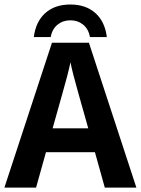

<svg xmlns="http://www.w3.org/2000/svg" viewBox="-20 -853 640 873"><path d="M600.1 0H456.5L411.6 -161.1H189L144 0H0L216.3 -658.7H384.3ZM300.3 -569.8Q296.4 -549.3 285.9 -508.5Q275.4 -467.8 219.2 -269.5H381.3Q324.2 -470.7 314.2 -510.3Q304.2 -549.8 300.3 -569.8ZM299.8 -760.7Q266.6 -760.7 241.9 -741Q217.3 -721.2 210.4 -684.6H133.8Q142.6 -754.9 186 -793.7Q229.5 -832.5 299.8 -832.5Q370.1 -832.5 413.6 -793.7Q457 -754.9 465.8 -684.6H389.2Q382.3 -721.2 357.9 -741Q333.5 -760.7 299.8 -760.7Z"/></svg>

Font: Cousine
Style: Bold
Weight: 700
Monospace: yes
Designer: Steve Matteson
Foundry: Ascender Corporation
Version: Version 1.20